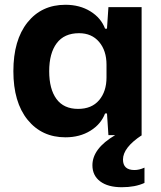

<svg xmlns="http://www.w3.org/2000/svg" viewBox="-20 -566 676 804"><path d="M254 9Q155 9 95.5 -64.5Q36 -138 36 -268Q36 -398 95 -472Q154 -546 254 -546Q314 -546 358.5 -518.5Q403 -491 420 -446H428L434 -536H573V-1L574 0Q495 52 495 102Q495 146 543 146Q563 146 585 136V200Q546 218 490 218Q432 218 399.5 193.5Q367 169 367 126Q367 56 462 0H434L428 -91H420Q403 -46 358.5 -18.5Q314 9 254 9ZM307 -110Q364 -110 395 -146.5Q426 -183 426 -242V-295Q426 -354 395 -390.5Q364 -427 311 -427Q249 -427 217.5 -385Q186 -343 186 -268Q186 -193 216.5 -151.5Q247 -110 307 -110Z"/></svg>

Font: Mona Sans
Style: Bold
Weight: 700
Designer: Deni Anggara
Foundry: GitHub
Version: Version 2.000;Glyphs 3.2.3 (3260)